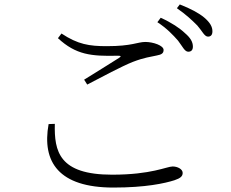

<svg xmlns="http://www.w3.org/2000/svg" viewBox="-20 -833 1040 865"><path d="M199 -274C168 -103 245 12 491 12C636 12 722 -7 766 -21C793 -30 803 -39 803 -54C803 -71 780 -83 758 -83C731 -83 663 -46 485 -46C246 -46 224 -151 227 -275ZM373 -452C438 -486 530 -535 578 -554C630 -574 659 -577 686 -583C708 -587 717 -593 717 -608C717 -628 670 -644 635 -644C599 -644 576 -625 461 -625C382 -625 331 -633 257 -682L241 -661C322 -586 391 -579 511 -582C526 -582 527 -579 516 -572C477 -547 412 -507 359 -474ZM777 -796C820 -766 845 -742 869 -718C891 -693 901 -668 917 -668C930 -668 937 -676 937 -692C937 -712 927 -731 900 -754C876 -774 839 -794 790 -813ZM689 -733C732 -705 760 -675 782 -650C802 -624 812 -600 828 -600C841 -600 849 -607 849 -623C849 -643 839 -662 813 -684C790 -706 753 -731 704 -753Z"/></svg>

Font: Noto Serif CJK JP Light
Style: Regular
Weight: 300
Designer: Ryoko NISHIZUKA 西塚涼子 (kana & ideographs); Frank Grießhammer (Latin, Greek & Cyrillic); Wenlong ZHANG 张文龙 (bopomofo); San
Foundry: Adobe Systems Incorporated
Version: Version 1.001;PS 1.001;hotconv 16.6.54;makeotf.lib2.5.65590